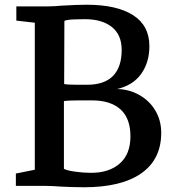

<svg xmlns="http://www.w3.org/2000/svg" viewBox="-20 -785 739 811"><path d="M127 -68V-689L49 -698V-758H183Q199 -758 213 -759Q227 -760 238 -761Q304 -765 346 -765Q473 -765 542 -721Q611 -677 611 -590Q611 -521 576 -472.5Q541 -424 474 -409Q526 -408 569 -383.5Q612 -359 636.5 -317.5Q661 -276 661 -224Q661 -112 577 -53Q493 6 334 6Q311 6 280.5 5Q250 4 234 3Q221 2 204 1Q187 0 166 0H47V-52ZM305 -427H348Q421 -427 457.5 -464.5Q494 -502 494 -574Q494 -638 452.5 -671Q411 -704 338 -704Q319 -704 292 -703Q265 -702 252 -697L251 -430Q267 -427 305 -427ZM365 -55Q441 -55 486 -94.5Q531 -134 531 -209Q531 -285 489 -323Q447 -361 368 -361H314Q269 -361 250 -358V-72Q262 -65 296.5 -60Q331 -55 365 -55Z"/></svg>

Font: Martel
Style: Bold
Weight: 700
Designer: Dan Reynolds
Foundry: Dan Reynolds
Version: Version 1.001; ttfautohint (v1.1) -l 5 -r 5 -G 72 -x 0 -D la